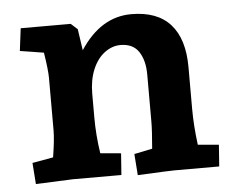

<svg xmlns="http://www.w3.org/2000/svg" viewBox="-43 -558 748 612"><g transform="rotate(-5 331.0 -251.5)"><path d="M43 -63 110 -75Q119 -131 119 -160V-329Q119 -354 110 -410L34 -422L43 -494H203L224 -475L234 -407Q300 -508 398 -508Q481 -508 523 -461Q565 -414 565 -324V-190Q565 -137 573 -75L640 -69L635 0H492Q474 0 374 5L369 -63L427 -75Q432 -133 432 -160V-312Q432 -357 413.5 -385Q395 -413 355 -413Q328 -413 304 -395Q280 -377 266 -343.5Q252 -310 252 -266V-190Q252 -133 261 -75L327 -69L322 0H167L48 5Z"/></g></svg>

Font: Andada Pro ExtraBold
Style: Regular
Weight: 800
Designer: Carolina Giovagnoli
Foundry: Huerta Tipografica
Version: Version 3.005; ttfautohint (v1.8.4)